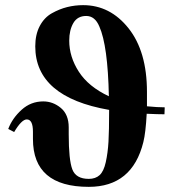

<svg xmlns="http://www.w3.org/2000/svg" viewBox="-20 -712 687 746"><path d="M620 -295 619 -268Q594 -268 550 -270Q546 -196 537 -160Q494 14 325 14Q108 14 108 -172V-200Q108 -248 84 -248Q64 -248 35 -199L12 -211Q28 -253 64 -285.5Q100 -318 148 -318Q186 -318 216.5 -292.5Q247 -267 247 -217V-190Q247 -91 261 -54Q275 -17 325 -17Q351 -17 367 -31.5Q383 -46 391 -82Q399 -118 401.5 -161.5Q404 -205 404 -280V-285Q117 -335 117 -532Q117 -578 134.5 -611Q152 -644 181.5 -660.5Q211 -677 241 -684.5Q271 -692 303 -692Q408 -692 479.5 -602Q551 -512 551 -355V-299Q593 -295 620 -295ZM249 -554Q249 -491 286.5 -433Q324 -375 403 -338Q399 -535 366 -609Q349 -650 315 -650Q281 -650 265 -622.5Q249 -595 249 -554Z"/></svg>

Font: STIX MathJax Main
Style: Bold
Weight: 700
Designer: MicroPress Inc., with final additions and corrections provided by Coen Hoffman, Elsevier (retired)
Version: Version 1.1.1